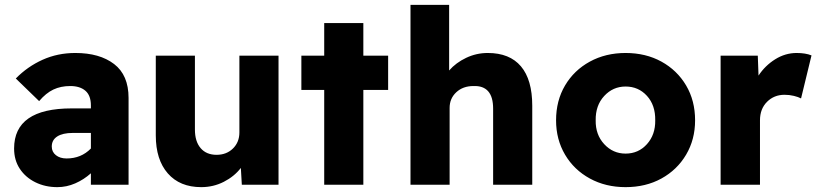

<svg xmlns="http://www.w3.org/2000/svg" viewBox="-20 -760 3370 790"><path d="M216 10Q166 10 125.5 -10Q85 -30 61.5 -65.5Q38 -101 38 -149Q38 -314 275 -314H354V-326Q354 -367 331.5 -386.5Q309 -406 269 -406Q230 -406 199.5 -391.5Q169 -377 141 -344L45 -437Q93 -486 155 -514Q217 -542 290 -542Q390 -542 449.5 -496.5Q509 -451 509 -357V0H354V-47Q325 -21 289.5 -5.5Q254 10 216 10ZM254 -108Q314 -108 354 -149V-213H279Q238 -213 215.5 -198.5Q193 -184 193 -157Q193 -135 210 -121.5Q227 -108 254 -108Z M808 10Q720 10 670.5 -46.5Q621 -103 621 -203V-531H782V-227Q782 -178 805.5 -150.5Q829 -123 871 -123Q912 -123 938.5 -149Q965 -175 965 -215V-531H1126V0H975L971 -69Q944 -34 901 -12Q858 10 808 10Z M1314 0V-390H1220V-531H1314V-665H1475V-531H1577V-390H1475V0Z M1669 0V-740H1828V-470Q1856 -502 1898 -522Q1940 -542 1987 -542Q2077 -542 2123.5 -487Q2170 -432 2170 -325V0H2009V-313Q2009 -409 1928 -406Q1885 -406 1857.5 -380.5Q1830 -355 1830 -316V0Z M2554 10Q2472 10 2407 -25.5Q2342 -61 2305 -123.5Q2268 -186 2268 -265Q2268 -346 2305 -408.5Q2342 -471 2407 -506.5Q2472 -542 2554 -542Q2637 -542 2701.5 -506.5Q2766 -471 2803 -408.5Q2840 -346 2840 -265Q2840 -186 2803 -123.5Q2766 -61 2701.5 -25.5Q2637 10 2554 10ZM2554 -128Q2607 -128 2642 -167Q2677 -206 2676 -265Q2677 -327 2642 -365.5Q2607 -404 2554 -404Q2502 -404 2466 -365Q2430 -326 2431 -265Q2430 -206 2466 -167Q2502 -128 2554 -128Z M2945 0V-531H3098L3101 -449Q3128 -490 3169.5 -516Q3211 -542 3258 -542Q3276 -542 3291.5 -539.5Q3307 -537 3319 -532L3276 -355Q3265 -361 3246.5 -365.5Q3228 -370 3208 -370Q3165 -370 3136 -341Q3107 -312 3107 -265V0Z"/></svg>

Font: Readex Pro
Style: Bold
Weight: 700
Designer: Bonnie Shaver-Troup, Thomas Jockin
Foundry: Lexend
Version: Version 1.203; ttfautohint (v1.8.3)